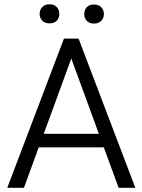

<svg xmlns="http://www.w3.org/2000/svg" viewBox="-20 -895 679 915"><path d="M545.4 0 474.6 -192.9H164.6L94.2 0H14.6L284.7 -710.9H354.5L625 0ZM188.5 -257.3H451.2L319.8 -616.2ZM168.9 -828.6Q168.9 -847.7 181.2 -861.1Q193.4 -874.5 215.8 -874.5Q238.8 -874.5 250.7 -861.1Q262.7 -847.7 262.7 -828.6Q262.7 -809.6 250.7 -796.6Q238.8 -783.7 215.8 -783.7Q193.4 -783.7 181.2 -796.6Q168.9 -809.6 168.9 -828.6ZM381.3 -827.6Q381.3 -847.2 393.3 -860.4Q405.3 -873.5 427.7 -873.5Q450.2 -873.5 462.6 -860.4Q475.1 -847.2 475.1 -827.6Q475.1 -809.1 462.6 -795.9Q450.2 -782.7 427.7 -782.7Q405.3 -782.7 393.3 -795.9Q381.3 -809.1 381.3 -827.6Z"/></svg>

Font: Vazirmatn RD Light
Style: Regular
Weight: 300
Designer: Saber Rastikerdar
Foundry: Saber Rastikerdar
Version: Version 32.102